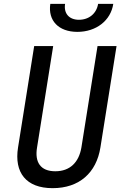

<svg xmlns="http://www.w3.org/2000/svg" viewBox="-20 -970 640 1000"><path d="M383 -804C481 -804 557 -863 570 -950H491C483 -900 444 -867 391 -867C340 -867 311 -900 319 -950H242C229 -863 285 -804 383 -804ZM254 10C393 10 482 -70 503 -202L587 -730H488L404 -202C391 -125 345 -78 268 -78C191 -78 160 -125 173 -202L257 -730H158L74 -202C53 -71 116 10 254 10Z"/></svg>

Font: JetBrains Mono Medium
Style: Italic
Weight: 436
Italic angle: -9°
Monospace: yes
Designer: Philipp Nurullin, Konstantin Bulenkov
Foundry: JetBrains
Version: Version 2.305